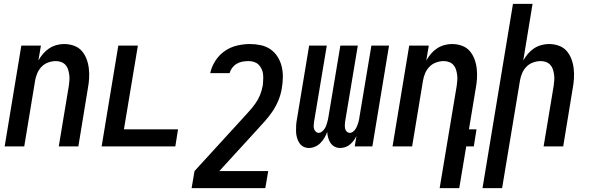

<svg xmlns="http://www.w3.org/2000/svg" viewBox="-20 -755 3040 990"><path d="M4 0 90 -520H191L178 -443Q188 -461 202 -477.5Q216 -494 233.5 -505.5Q251 -517 271 -522.5Q291 -528 310 -528Q337 -528 361 -519.5Q385 -511 401 -493Q417 -475 426 -451.5Q435 -428 438 -402.5Q441 -377 439.5 -351Q438 -325 433 -299L384 0H283L335 -313Q337 -327 338 -341.5Q339 -356 337 -370Q335 -384 331 -397Q327 -410 318 -420Q309 -430 296 -435Q283 -440 268 -440Q249 -440 229 -433Q209 -426 194.5 -411Q180 -396 172 -377Q164 -358 161 -339L105 0Z M504 0 590 -520H691L619 -88H898L884 0Z M968 215 983 127 1228 -141Q1245 -160 1262.5 -179Q1280 -198 1295.5 -219.5Q1311 -241 1320.5 -264Q1330 -287 1334 -311L1335 -313Q1336 -328 1337 -342.5Q1338 -357 1336.5 -371.5Q1335 -386 1329 -399Q1323 -412 1313.5 -421.5Q1304 -431 1290.5 -435.5Q1277 -440 1262 -440Q1247 -440 1231.5 -437.5Q1216 -435 1202 -427Q1188 -419 1178 -406Q1168 -393 1164 -378H1064Q1071 -411 1090.5 -441.5Q1110 -472 1139 -492Q1168 -512 1202 -520Q1236 -528 1268 -528Q1297 -528 1325 -522Q1353 -516 1375 -500.5Q1397 -485 1411.5 -462Q1426 -439 1432.5 -412Q1439 -385 1438.5 -356.5Q1438 -328 1433 -299Q1428 -268 1416 -238.5Q1404 -209 1386 -182Q1368 -155 1346 -130.5Q1324 -106 1302 -82L1111 127H1363L1348 215Z M1734 8Q1718 8 1705 1Q1692 -6 1684 -18Q1676 -30 1672 -45Q1668 -60 1667 -75Q1662 -60 1653.5 -45.5Q1645 -31 1633 -18.5Q1621 -6 1605 1Q1589 8 1574 8H1573Q1557 8 1544 1Q1531 -6 1523 -18.5Q1515 -31 1511 -46Q1507 -61 1506.5 -76.5Q1506 -92 1507 -108Q1508 -124 1511 -140L1574 -520H1665L1599 -125Q1598 -116 1597.5 -107Q1597 -98 1599.5 -90Q1602 -82 1608.5 -76Q1615 -70 1624 -70Q1632 -70 1639.5 -76Q1647 -82 1652.5 -89.5Q1658 -97 1661 -105Q1664 -113 1666.5 -121.5Q1669 -130 1671 -138.5Q1673 -147 1674 -155L1735 -520H1825L1759 -125Q1758 -116 1758 -107Q1758 -98 1760 -90Q1762 -82 1768.5 -76Q1775 -70 1784 -70Q1793 -70 1800.5 -76Q1808 -82 1813 -89.5Q1818 -97 1821 -105Q1824 -113 1827 -121.5Q1830 -130 1831.5 -138.5Q1833 -147 1834 -155L1895 -520H1986L1900 0H1809L1818 -54Q1812 -41 1803.5 -30Q1795 -19 1784.5 -10Q1774 -1 1760.5 3.5Q1747 8 1734 8Z M2247 215 2335 -313Q2337 -327 2338 -341.5Q2339 -356 2337 -370Q2335 -384 2331 -397Q2327 -410 2318 -420Q2309 -430 2296 -435Q2283 -440 2268 -440Q2249 -440 2229 -433Q2209 -426 2194.5 -411Q2180 -396 2172 -377Q2164 -358 2161 -339L2105 0H2004L2090 -520H2191L2178 -443Q2188 -461 2202 -477.5Q2216 -494 2233.5 -505.5Q2251 -517 2271 -522.5Q2291 -528 2310 -528Q2337 -528 2361 -519.5Q2385 -511 2401 -493Q2417 -475 2426 -451.5Q2435 -428 2438 -402.5Q2441 -377 2439.5 -351Q2438 -325 2433 -299L2398 -88H2437L2423 0H2384L2348 215Z M2468 215 2625 -735H2726L2678 -443Q2688 -461 2702 -477.5Q2716 -494 2733.5 -505.5Q2751 -517 2771 -522.5Q2791 -528 2810 -528Q2837 -528 2861 -519.5Q2885 -511 2901 -493Q2917 -475 2926 -451.5Q2935 -428 2938 -402.5Q2941 -377 2939.5 -351Q2938 -325 2933 -299L2884 0H2783L2835 -313Q2837 -327 2838 -341.5Q2839 -356 2837 -370Q2835 -384 2831 -397Q2827 -410 2818 -420Q2809 -430 2796 -435Q2783 -440 2768 -440Q2749 -440 2729 -433Q2709 -426 2694.5 -411Q2680 -396 2672 -377Q2664 -358 2661 -339L2569 215Z"/></svg>

Font: Iosevka Semibold Oblique
Style: Regular
Weight: 600
Italic angle: -9°
Monospace: yes
Designer: Belleve Invis
Foundry: Belleve Invis
Version: Version 32.5.0; ttfautohint (v1.8.4)